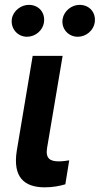

<svg xmlns="http://www.w3.org/2000/svg" viewBox="-20 -780 418 806"><path d="M117.2 -545.5 50.4 -147C33 -36.2 81.7 6.4 168 6.4C201.3 6.4 231.2 0.7 254.3 -6.4L270.6 -106.9C259.2 -105.1 241.8 -102.6 227.3 -102.6C192.5 -102.6 170.1 -112.9 177.6 -158.7L242.9 -545.5ZM29.8 -700.6C23.8 -660.5 53.3 -625.7 93.4 -625.7C128.9 -625.7 159.4 -652.7 164.4 -684.7C171.2 -726.6 143.1 -759.6 100.9 -759.6C67.8 -759.6 35.2 -734.4 29.8 -700.6ZM242.9 -700.6C236.2 -659.8 266.3 -625.7 306.5 -625.7C342 -625.7 372.5 -652.7 377.5 -684.7C384.2 -726.6 356.2 -759.6 313.9 -759.6C280.9 -759.6 248.9 -734.4 242.9 -700.6Z"/></svg>

Font: Margiela Sans Semi Bold
Style: Italic
Weight: 600
Italic angle: -9.39999°
Designer: Stefan Endress, Andreas Faust
Version: Version 1.100;FEAKit 1.0